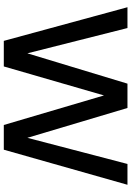

<svg xmlns="http://www.w3.org/2000/svg" viewBox="140 -830 690 1010"><g transform="rotate(90 485.0 -325.0)"><path d="M18 -650.5H127.5L260.5 -124L420 -650.5H548L705 -124L842.5 -650.5H952L767.5 0H637.5L482 -527L329.5 0H195Z"/></g></svg>

Font: Overused Grotesk Medium
Style: Regular
Weight: 525
Version: Version 0.004